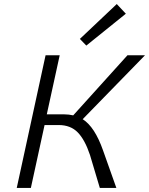

<svg xmlns="http://www.w3.org/2000/svg" viewBox="-20 -932 739 952"><path d="M604 -864 408 -706 376 -739 559 -912ZM390 -341Q450 -303 491 -186L557 0H475L426 -164Q401 -239 365.5 -275.5Q330 -312 271 -312H201L133 0H63L206 -658H276L212 -365H299Q321 -365 343 -360L612 -658H699Z"/></svg>

Font: EauTestInfant
Style: Italic
Weight: 400
Italic angle: -12°
Designer: Christian Thalmann (Catharsis Fonts)
Version: Version 0.001;PS 000.001;hotconv 1.0.88;makeotf.lib2.5.64775